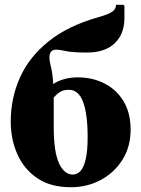

<svg xmlns="http://www.w3.org/2000/svg" viewBox="-20 -774 592 804"><path d="M466 -754H497L501 -750V-698Q501 -632 460.5 -593Q420 -554 344 -554Q283 -554 256.5 -560Q230 -566 214 -566Q187 -566 187 -533Q187 -517 193.5 -493Q200 -469 203 -422Q222 -435 248 -442.5Q274 -450 306 -450Q368 -450 418.5 -424Q469 -398 498 -349Q527 -300 527 -231Q527 -160 493 -105.5Q459 -51 402 -20.5Q345 10 277 10Q192 10 136.5 -27.5Q81 -65 53 -127.5Q25 -190 25 -266Q25 -362 63 -448Q101 -534 182.5 -600Q264 -666 392 -702Q438 -715 452 -726.5Q466 -738 466 -754ZM205 -242Q205 -138 227 -90.5Q249 -43 285 -43Q302 -43 316 -57Q330 -71 338.5 -105.5Q347 -140 347 -201Q347 -296 328 -347Q309 -398 268 -398Q245 -398 230 -388Q215 -378 205 -365Z"/></svg>

Font: Spectral ExtraBold
Style: Regular
Weight: 800
Designer: Jean-Baptiste Levee
Foundry: Production Type
Version: Version 2.001